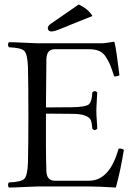

<svg xmlns="http://www.w3.org/2000/svg" viewBox="-20 -840 607 865"><path d="M334.5 -819.8Q377.4 -799.8 396.5 -768.1L252.4 -710Q224.6 -697.8 210.4 -698.2Q204.1 -698.2 199.7 -702.6Q195.3 -707 195.3 -712.9Q195.3 -723.6 210.4 -733.9ZM304.2 -356.9Q365.2 -357.9 379.6 -369.4Q394 -380.9 396 -423.8Q407.2 -435.1 418 -423.8Q418 -414.1 416 -385.5Q414.1 -356.9 414.1 -337.9Q414.1 -321.8 416 -298.8Q418 -275.9 418 -259.8Q406.7 -248.5 396 -259.8Q394 -286.6 389.4 -298.3Q384.8 -310.1 365 -318.6Q345.2 -327.1 304.2 -327.1L187 -328.1Q186 -153.3 189 -68.8Q190.9 -25.9 226.1 -25.9H381.8Q473.6 -25.9 514.2 -169.9Q525.4 -172.9 538.1 -165Q522.9 -70.8 502 4.9Q421.9 0 374 0H151.9Q136.7 0 90.3 2.4Q43.9 4.9 20 4.9Q16.1 0 16.1 -7.1Q16.1 -14.2 20 -18.1Q75.2 -20 89.6 -34.4Q104 -48.8 106 -108.9Q107.9 -190.9 107.9 -320.8Q107.9 -453.6 106 -536.1Q104 -596.2 89.6 -610.6Q75.2 -625 20 -627Q16.1 -631.8 16.1 -638.9Q16.1 -646 20 -649.9Q44.9 -649.9 89.8 -647.5Q134.8 -645 149.9 -645H441.9Q451.7 -645 492.2 -651.9Q496.1 -651.9 496.1 -648.9Q503.9 -618.2 518.1 -501Q504.9 -494.1 494.1 -496.1Q482.9 -531.2 477.1 -545.7Q471.2 -560.1 458.5 -581.1Q445.8 -602.1 427.5 -610.1Q409.2 -618.2 381.8 -618.2H226.1Q190.9 -618.2 189 -574.2L187 -356Z"/></svg>

Font: Linux Libertine Display
Style: Regular
Weight: 400
Designer: Philipp H. Poll
Foundry: Philipp H. Poll
Version: Version 5.0.9